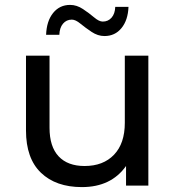

<svg xmlns="http://www.w3.org/2000/svg" viewBox="-20 -757 717 783"><path d="M273 -677Q251 -677 237 -660.5Q223 -644 222 -615H168Q170 -671 196.5 -704Q223 -737 266 -737Q293 -737 318.5 -720Q344 -703 364 -686Q384 -669 399 -669Q421 -669 435 -685Q449 -701 450 -729H504Q502 -675 475.5 -642.5Q449 -610 406 -610Q379 -610 353.5 -627Q328 -644 308 -660.5Q288 -677 273 -677ZM489 -256V-530H585V0H494V-80Q433 6 314 6Q208 6 147 -52.5Q86 -111 86 -225V-530H182V-236Q182 -159 219 -119.5Q256 -80 325 -80Q401 -80 445 -126Q489 -172 489 -256Z"/></svg>

Font: false
Style: Regular
Weight: 500
Designer: Julieta Ulanovsky
Foundry: Julieta Ulanovsky
Version: Version 7.222;hotconv 1.0.109;makeotfexe 2.5.65596